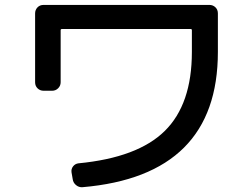

<svg xmlns="http://www.w3.org/2000/svg" viewBox="-20 -740 1040 793"><path d="M160.2 -365.2Q145.5 -365.2 135.3 -375Q125 -384.8 125 -400.4V-684.6Q125 -699.2 134.8 -709.5Q144.5 -719.7 160.2 -719.7H844.7Q859.4 -719.7 869.6 -710Q879.9 -700.2 879.9 -684.6V-525.4Q879.9 -14.6 320.3 33.2Q305.7 34.2 293.9 24.4Q282.2 14.6 280.3 0L275.4 -28.3Q273.4 -42 281.7 -52.7Q290 -63.5 303.7 -65.4Q548.8 -88.9 660.6 -199.2Q772.5 -309.6 772.5 -525.4V-615.2Q772.5 -620.1 767.6 -620.1H235.4Q230.5 -620.1 230.5 -615.2V-400.4Q230.5 -385.7 220.2 -375.5Q210 -365.2 195.3 -365.2Z"/></svg>

Font: Rounded-L Mgen+ 1m medium
Style: Regular
Weight: 500
Designer: [Source Han Sans]
Ryoko NISHIZUKA  (kana & ideographs); Paul D. Hunt (Latin, Greek & Cyrillic); Wenlong ZHANG  (bopomofo
Version: Version 1.059.20150602